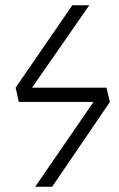

<svg xmlns="http://www.w3.org/2000/svg" viewBox="-20 -705 449 725"><path d="M382 -374 395 -320 177 0H113L333 -320H51L39 -374L253 -685H317L101 -374Z"/></svg>

Font: Fira Sans Condensed Light
Style: Italic
Weight: 300
Width: 3
Italic angle: -8°
Designer: Carrois Corporate & Edenspiekermann AG
Foundry: Carrois Corporate GbR & Edenspiekermann AG
Version: Version 4.203